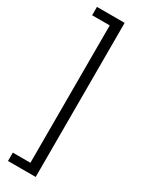

<svg xmlns="http://www.w3.org/2000/svg" viewBox="-231 -740 729 955"><g transform="rotate(30 134.0 -262.5)"><path d="M14 180V132H115V-657H14V-705H173V180Z"/></g></svg>

Font: Nunito Sans 10pt Condensed Light
Style: Regular
Weight: 300
Width: 3
Designer: Vernon Adams
Foundry: Vernon Adams
Version: Version 3.101;gftools[0.9.27]